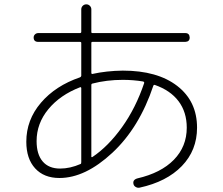

<svg xmlns="http://www.w3.org/2000/svg" viewBox="-20 -822 1040 894"><path d="M353.5 -416Q259.8 -379.9 205.1 -313.5Q150.4 -247.1 150.4 -165Q150.4 -103.5 178.7 -70.3Q207 -37.1 259.8 -37.1Q306.6 -37.1 355.5 -58.6Q358.4 -59.6 358.4 -67.4V-68.4V-412.1Q358.4 -414.1 356.4 -415.5Q354.5 -417 353.5 -416ZM551.8 -450.2Q476.6 -450.2 409.2 -432.6Q405.3 -431.6 405.3 -426.8V-91.8Q405.3 -90.8 406.7 -90.3Q408.2 -89.8 410.2 -90.8Q484.4 -140.6 548.3 -230Q612.3 -319.3 651.4 -435.5Q652.3 -439.5 647.5 -442.4Q600.6 -450.2 551.8 -450.2ZM256.8 6.8Q184.6 6.8 143.6 -38.1Q102.5 -83 102.5 -162.1Q102.5 -263.7 170.4 -343.3Q238.3 -422.9 352.5 -461.9Q357.4 -463.9 358.4 -468.8V-622.1Q358.4 -627 352.5 -627H158.2Q136.7 -627 136.7 -647.5Q136.7 -656.2 143.1 -662.1Q149.4 -668 158.2 -668H352.5Q357.4 -668 358.4 -672.9V-778.3Q358.4 -788.1 365.2 -794.9Q372.1 -801.8 381.8 -801.8Q391.6 -801.8 398.4 -794.9Q405.3 -788.1 405.3 -778.3V-672.9Q405.3 -668 410.2 -668H842.8Q862.3 -668 863.3 -647.5Q863.3 -627.9 842.8 -627H410.2Q405.3 -627 405.3 -622.1V-482.4Q405.3 -480.5 406.7 -478.5Q408.2 -476.6 409.2 -477.5Q475.6 -492.2 551.8 -493.2Q712.9 -493.2 805.2 -421.9Q897.5 -350.6 897.5 -227.5Q897.5 -122.1 826.7 -48.8Q755.9 24.4 629.9 51.8Q621.1 53.7 612.3 48.8Q603.5 43.9 601.6 35.2Q596.7 15.6 619.1 8.8Q729.5 -16.6 789.6 -78.1Q849.6 -139.6 849.6 -227.5Q849.6 -299.8 811.5 -350.6Q773.4 -401.4 700.2 -426.8Q696.3 -427.7 694.3 -423.8Q628.9 -227.5 502.9 -110.4Q377 6.8 256.8 6.8Z"/></svg>

Font: Rounded-L Mgen+ 1mn light
Style: Regular
Weight: 200
Designer: [Source Han Sans]
Ryoko NISHIZUKA  (kana & ideographs); Paul D. Hunt (Latin, Greek & Cyrillic); Wenlong ZHANG  (bopomofo
Version: Version 1.059.20150602